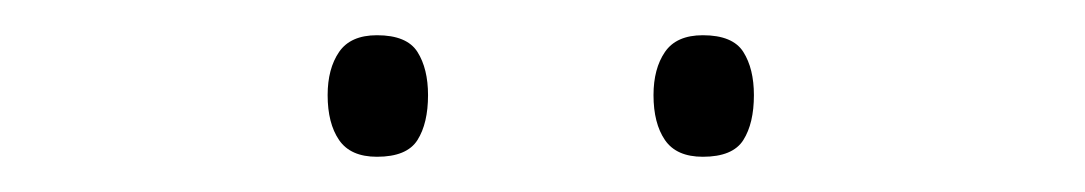

<svg xmlns="http://www.w3.org/2000/svg" viewBox="-20 -733 616 109"><path d="M166 -679Q166 -694 172.5 -703.5Q179 -713 194 -713Q211 -713 217 -703.5Q223 -694 223 -679Q223 -663 217 -653.5Q211 -644 194 -644Q179 -644 172.5 -653.5Q166 -663 166 -679ZM351 -679Q351 -694 357.5 -703.5Q364 -713 379 -713Q396 -713 402 -703.5Q408 -694 408 -679Q408 -663 402 -653.5Q396 -644 379 -644Q364 -644 357.5 -653.5Q351 -663 351 -679Z"/></svg>

Font: Noto Sans Lao UI ExtLt
Style: Regular
Weight: 200
Designer: Monotype Design Team
Foundry: Monotype Imaging Inc.
Version: Version 2.000; ttfautohint (v1.8.4.7-5d5b)